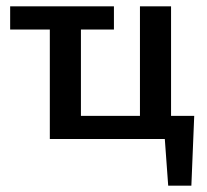

<svg xmlns="http://www.w3.org/2000/svg" viewBox="-20 -438 652 605"><path d="M421 0V-418H519V0ZM12 -345V-418H339V-345ZM184 0V-73H472V0ZM137 0V-418H235V0ZM466 0V-73H592L550 0ZM510 147 494 -73H592L583 147Z"/></svg>

Font: Ysabeau Infant SemiBold
Style: Regular
Weight: 600
Designer: Christian Thalmann (Catharsis Fonts)
Version: Version 2.002; featfreeze: ss01,ss02,lnum